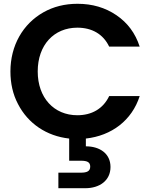

<svg xmlns="http://www.w3.org/2000/svg" viewBox="-20 -727 808 1013"><path d="M75 -178C128 -75 226 -9 345 4V121H407C439 121 456 128 456 152C456 176 439 184 407 184H288V266H430C505 266 563 226 563 154C563 83 506 45 433 45V4C569 -11 676 -92 717 -220H556C524 -153 464 -119 388 -119C265 -119 179 -211 179 -350C179 -490 265 -581 388 -581C464 -581 524 -548 556 -481H717C694 -552 653 -607 594 -647C535 -687 467 -707 389 -707C322 -707 262 -692 209 -662C101 -601 35 -487 35 -350C35 -287 48 -229 75 -178Z"/></svg>

Font: Poppins SemiBold
Style: Regular
Weight: 600
Designer: Ninad Kale (Devanagari), Jonny Pinhorn (Latin)
Foundry: Indian Type Foundry
Version: 4.004